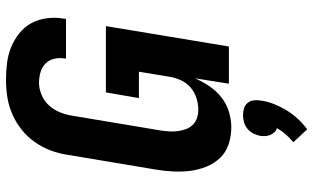

<svg xmlns="http://www.w3.org/2000/svg" viewBox="-222 -561 1044 640"><g transform="rotate(-90 300.0 -241.0)"><path d="M196 8Q166 8 139 -1Q112 -10 93.5 -29.5Q75 -49 64.5 -75Q54 -101 50.5 -129Q47 -157 48.5 -186.5Q50 -216 55 -245L104 -538Q108 -566 118.5 -594Q129 -622 146.5 -647Q164 -672 188 -691Q212 -710 239.5 -722Q267 -734 296 -738.5Q325 -743 353 -743Q382 -743 410 -739.5Q438 -736 462.5 -726Q487 -716 508.5 -699Q530 -682 542.5 -659Q555 -636 559 -608Q563 -580 558 -552L557 -543H425V-547Q428 -565 424 -582.5Q420 -600 408 -611.5Q396 -623 379 -628Q362 -633 344 -633Q324 -633 303 -624Q282 -615 267.5 -598.5Q253 -582 245 -561.5Q237 -541 234 -520L185 -227Q183 -213 182 -198.5Q181 -184 183 -170Q185 -156 189.5 -143.5Q194 -131 203.5 -121Q213 -111 226.5 -106.5Q240 -102 254 -102Q273 -102 292.5 -108Q312 -114 327.5 -127Q343 -140 352 -159Q361 -178 364 -197L381 -300H293L312 -410H533L465 0H341L359 -113Q348 -88 332.5 -65Q317 -42 295.5 -25Q274 -8 247.5 0Q221 8 196 8ZM189 261 146 215Q160 203 172 189.5Q184 176 193 160Q185 158 179.5 152Q174 146 170.5 138.5Q167 131 166.5 122.5Q166 114 167 105Q169 94 174.5 82.5Q180 71 190 62.5Q200 54 212 50.5Q224 47 236 47Q248 47 259 50.5Q270 54 277 62.5Q284 71 285.5 82.5Q287 94 285 105Q282 128 273.5 149.5Q265 171 253 191Q241 211 224.5 229Q208 247 189 261Z"/></g></svg>

Font: Iosevka Extrabold Extended
Style: Italic
Weight: 800
Width: 7
Italic angle: -9°
Monospace: yes
Designer: Belleve Invis
Foundry: Belleve Invis
Version: Version 32.5.0; ttfautohint (v1.8.4)